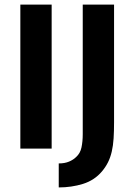

<svg xmlns="http://www.w3.org/2000/svg" viewBox="-20 -650 587 840"><path d="M206 -630V0H69V-630ZM479 -630V-115Q479 -76 477 -44.5Q475 -13 469 13Q463 39 452.5 60Q442 81 426 100Q393 139 343 154.5Q293 170 237 170V65Q263 65 282 57Q301 49 313 37Q331 21 336.5 -5Q342 -31 342 -63V-630Z"/></svg>

Font: Mukta Vaani
Style: Bold
Weight: 700
Designer: Noopur Datye, Girish Dalvi, Yashodeep Gholap, Pallavi Karambelkar
Foundry: Ek Type
Version: Version 2.538;PS 1.000;hotconv 16.6.51;makeotf.lib2.5.65220;